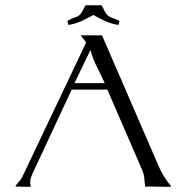

<svg xmlns="http://www.w3.org/2000/svg" viewBox="-20 -725 725 745"><path d="M42 -1 40.5 -2V-4.9Q47.4 -12.7 54.7 -20.8Q62 -28.8 66.4 -38.6L314 -559.6Q310.1 -566.9 304.7 -573.2Q299.3 -579.6 293.9 -585.9V-586.4L295.4 -587.9H374.5L376.5 -586.4L597.2 -76.7Q614.3 -38.1 642.6 -3.9L643.6 -1Q643.1 -1 642.1 -0.5Q641.1 0 640.6 0Q615.7 0 591.8 -0.7Q567.9 -1.5 543 -1Q542 -18.1 540 -34.4Q538.1 -50.8 531.2 -66.4L396.5 -377.4H258.3L107.4 -54.2Q103.5 -45.9 100.3 -36.9Q97.2 -27.8 97.2 -18.1Q97.2 -14.2 97.7 -10.5Q98.1 -6.8 99.1 -2.9L98.6 -1L97.7 0ZM386.2 -402.3Q372.1 -434.1 356 -465.6Q339.8 -497.1 331.1 -531.2L269 -402.3ZM314.9 -704.6H370.1Q373.5 -704.6 374.8 -703.4Q376 -702.1 377.4 -699.2Q385.3 -682.1 390.4 -674.1Q395.5 -666 402.1 -661.9Q408.7 -657.7 418 -654.8Q427.2 -651.9 442.9 -644.5L443.4 -642.6L439.9 -628.9L440.4 -627L439 -628.4Q414.1 -631.8 388.9 -643.1Q363.8 -654.3 342.3 -667Q320.3 -654.3 295.7 -643.1Q271 -631.8 245.6 -628.4L244.6 -627L245.1 -628.9L241.7 -642.6L242.7 -644.5Q252.9 -650.4 260.3 -653.3Q267.6 -656.2 272.9 -658.2Q278.3 -660.2 282.2 -662.1Q286.1 -664.1 290 -668Q293.9 -671.9 298.3 -679.2Q302.7 -686.5 309.1 -699.2Q310.1 -701.2 311.3 -702.9Q312.5 -704.6 314.9 -704.6Z"/></svg>

Font: CAT Linz
Style: Regular
Weight: 400
Designer: Peter Wiegel
Foundry: Peter Wiegel
Version: Version 1.08